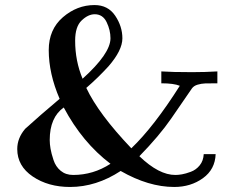

<svg xmlns="http://www.w3.org/2000/svg" viewBox="-20 -725 934 756"><path d="M47.9 -138.2Q47.9 -181.2 79.1 -217.8Q85.9 -224.6 141.1 -272.9L214.8 -335.9Q171.9 -435.1 171.9 -527.8Q171.9 -608.9 227.5 -657Q283.2 -705.1 352.1 -705.1Q405.3 -705.1 433.6 -663.1Q461.9 -621.1 461.9 -574Q461.9 -526.9 407.2 -463.9Q365.2 -418 319.8 -378.9Q367.7 -276.9 497.1 -141.1Q585.9 -226.1 688 -387.2Q664.1 -397 615.2 -397V-443.8Q656.2 -440.9 736.8 -440.9Q787.6 -440.9 835.9 -443.8V-397Q802.7 -397 787.8 -396.5Q772.9 -396 758.1 -391.6Q743.2 -387.2 735.8 -377L653.8 -257.8Q606.9 -189.9 528.8 -109.9Q606 -35.6 670.9 -36.1Q682.1 -36.1 696.5 -38.6Q710.9 -41 731.4 -48.6Q752 -56.2 766.4 -74Q780.8 -91.8 782.2 -118.2H829.1Q827.1 -58.1 779.1 -23.4Q731 11.2 666 11.2Q564.9 11.2 455.1 -51.8Q358.9 11.2 255.9 11.2Q169.9 11.2 108.9 -30Q47.9 -71.3 47.9 -138.2ZM175.8 -173.8Q175.8 -157.7 179 -139.4Q182.1 -121.1 190.7 -95Q199.2 -68.8 219 -52.5Q238.8 -36.1 268.1 -36.1Q347.2 -36.1 415 -80.1Q304.2 -164.1 231 -301.8Q175.8 -262.7 175.8 -173.8ZM275.9 -564.9Q275.9 -484.9 305.2 -415Q415 -514.2 415 -574.2Q415 -606.4 399.9 -637.7Q384.8 -668.9 353 -668.9Q327.1 -668.9 301.5 -644.5Q275.9 -620.1 275.9 -564.9Z"/></svg>

Font: CMU Serif
Style: Bold
Weight: 700
Version: Version 0.7.0